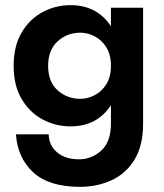

<svg xmlns="http://www.w3.org/2000/svg" viewBox="-20 -490 638 746"><path d="M42 32H169Q171 77 203 103Q235 129 287 129Q336 129 373.5 95Q411 61 411 -10V-81Q357 1 254 1Q196 1 145.5 -26Q95 -53 64 -105.5Q33 -158 33 -234Q33 -311 64 -363.5Q95 -416 145.5 -443Q196 -470 254 -470Q357 -470 411 -388V-460H536V-10Q536 76 502.5 130.5Q469 185 413 210.5Q357 236 291 236Q170 236 109 179.5Q48 123 42 32ZM167 -234Q167 -172 204 -139Q241 -106 292 -106Q321 -106 348.5 -120.5Q376 -135 393.5 -163.5Q411 -192 411 -234Q411 -277 393.5 -305.5Q376 -334 348.5 -348.5Q321 -363 292 -363Q241 -363 204 -329.5Q167 -296 167 -234Z"/></svg>

Font: Jost* Semi
Style: Regular
Weight: 600
Version: Version 3.7